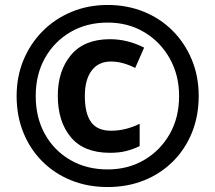

<svg xmlns="http://www.w3.org/2000/svg" viewBox="-20 -744 868 774"><path d="M414 10Q334 10 267 -17Q200 -44 150.5 -93.5Q101 -143 74 -210Q47 -277 47 -357Q47 -435 74.5 -501.5Q102 -568 151.5 -618Q201 -668 268 -696Q335 -724 414 -724Q492 -724 559 -697Q626 -670 675.5 -620.5Q725 -571 753 -504Q781 -437 781 -357Q781 -277 754 -210Q727 -143 677.5 -93.5Q628 -44 561 -17Q494 10 414 10ZM414 -61Q496 -61 561 -99Q626 -137 664 -203.5Q702 -270 702 -357Q702 -441 664.5 -508Q627 -575 562 -614Q497 -653 414 -653Q330 -653 264.5 -615Q199 -577 161.5 -510.5Q124 -444 124 -357Q124 -270 161 -203.5Q198 -137 263.5 -99Q329 -61 414 -61ZM423 -128Q318 -128 265.5 -191Q213 -254 213 -358Q213 -459 266.5 -522.5Q320 -586 423 -586Q460 -586 495 -577Q530 -568 561 -552L525 -470Q474 -496 427 -496Q377 -496 349.5 -459.5Q322 -423 322 -357Q322 -287 347 -252Q372 -217 428 -217Q486 -217 543 -245V-155Q516 -142 488 -135Q460 -128 423 -128Z"/></svg>

Font: Noto Sans ExtraBold
Style: Regular
Weight: 800
Designer: Monotype Design Team
Foundry: Monotype Imaging Inc.
Version: Version 2.007